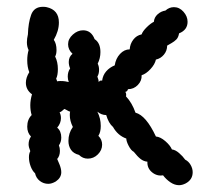

<svg xmlns="http://www.w3.org/2000/svg" viewBox="-20 -542 640 564"><path d="M546 -36Q546 -14 525 -3Q515 2 506 2Q493 2 480.5 -6.5Q468 -15 459 -27Q441 -24 426.5 -36Q412 -48 413 -67Q402 -68 393 -75Q384 -82 373 -96Q365 -100 358 -113.5Q351 -127 351 -135Q326 -144 312 -169Q299 -180 292 -204Q278 -204 266 -214Q276 -194 276 -172Q276 -154 269 -143Q280 -132 280 -117Q280 -101 267.5 -88.5Q255 -76 238 -76Q223 -76 212 -87Q196 -91 188.5 -102Q181 -113 181 -128Q181 -151 194 -169Q185 -187 185 -204Q185 -211 186 -214Q182 -215 177 -218Q172 -221 169 -222Q161 -214 155 -212Q159 -205 159 -195Q159 -180 148 -167Q160 -157 160 -138Q160 -125 153 -115Q156 -108 156 -99Q156 -84 148 -75Q150 -71 155 -58.5Q160 -46 160 -36Q160 -20 144 -9Q132 -2 122 -2Q108 -2 97 -10.5Q86 -19 83 -33Q75 -40 70 -53.5Q65 -67 65 -80Q65 -91 69 -98Q64 -110 64 -118Q64 -131 71 -141Q60 -152 60 -170Q60 -191 73 -204Q69 -217 69 -233Q69 -248 74 -265Q56 -278 56 -299Q56 -314 66 -330Q60 -345 60 -365Q60 -381 64 -395Q59 -405 59 -418Q59 -428 62 -441Q63 -475 71.5 -498.5Q80 -522 106 -522Q113 -522 117 -521Q153 -513 153 -476Q153 -451 138 -425Q146 -414 146 -395Q146 -383 142 -376Q150 -360 150 -339Q150 -321 145 -311L148 -303Q151 -304 158 -304Q166 -304 172 -303Q178 -302 182 -301Q179 -309 179 -317Q179 -331 186 -341Q182 -350 182 -360Q182 -375 193 -384Q180 -396 180 -412Q180 -428 194 -440.5Q208 -453 224 -453Q248 -453 258 -427Q275 -416 275 -389Q275 -371 267 -355Q271 -347 271 -337Q271 -325 266 -317Q270 -307 270 -301Q274 -307 280 -305Q282 -321 292 -332.5Q302 -344 317 -350Q320 -370 332.5 -383.5Q345 -397 361 -397Q362 -413 371.5 -425.5Q381 -438 396 -441Q399 -450 410.5 -461.5Q422 -473 432 -478Q433 -491 443 -500Q453 -509 466 -511Q477 -521 491 -521Q507 -521 519 -507.5Q531 -494 531 -478Q531 -454 506 -444Q504 -432 498 -426Q492 -420 484 -415.5Q476 -411 471 -408Q471 -393 461.5 -381.5Q452 -370 438 -367Q435 -353 422 -339Q409 -325 396 -321Q397 -305 385 -292.5Q373 -280 356 -280Q354 -273 348 -272Q350 -270 350.5 -266Q351 -262 350 -259Q368 -240 378 -211Q409 -203 438 -141Q451 -140 465.5 -127.5Q480 -115 485 -103Q495 -102 506 -92.5Q517 -83 524 -73Q534 -68 540 -57.5Q546 -47 546 -36Z"/></svg>

Font: Pangolin
Style: Regular
Weight: 400
Designer: Kevin Burke
Foundry: Google, Inc.
Version: Version 1.101